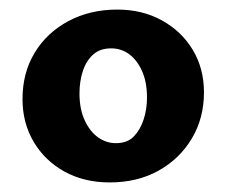

<svg xmlns="http://www.w3.org/2000/svg" viewBox="-20 -683 475 401"><path d="M209 -302Q156 -302 115 -324.5Q74 -347 50.5 -386.5Q27 -426 27 -476Q27 -531 52.5 -573Q78 -615 123 -639Q168 -663 225 -663Q277 -663 318 -640.5Q359 -618 382.5 -579Q406 -540 406 -490Q406 -436 380.5 -393.5Q355 -351 311 -326.5Q267 -302 209 -302ZM222 -384Q246 -384 259.5 -398Q273 -412 280 -433.5Q287 -455 287 -479Q287 -512 276.5 -535Q266 -558 249.5 -570Q233 -582 212 -582Q189 -582 174.5 -569Q160 -556 153 -534.5Q146 -513 146 -488Q146 -455 157 -431.5Q168 -408 185 -396Q202 -384 222 -384Z"/></svg>

Font: Ysabeau Office ExtraBold
Style: Regular
Weight: 800
Designer: Christian Thalmann (Catharsis Fonts)
Version: Version 2.001;gftools[0.9.30]; featfreeze: tnum,lnum,ss02